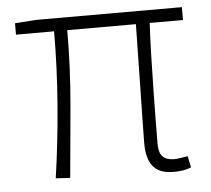

<svg xmlns="http://www.w3.org/2000/svg" viewBox="-44 -577 701 638"><g transform="rotate(-5 306.5 -258.5)"><path d="M511 13Q480 13 460.5 2.5Q441 -8 431 -31Q421 -54 421 -89Q421 -115 422 -161.5Q423 -208 424 -264.5Q425 -321 426 -379Q427 -437 428 -487H199Q199 -365 188 -239Q177 -113 166 3L118 0Q135 -116 145 -242Q155 -368 155 -487H28V-525L101 -530H585V-487H474Q471 -435 469.5 -376Q468 -317 467 -259.5Q466 -202 465.5 -155.5Q465 -109 465 -83Q465 -55 477.5 -42Q490 -29 516 -29Q528 -29 561 -35L569 3Q557 8 543 10.5Q529 13 511 13Z"/></g></svg>

Font: Noto Sans TC ExtraLight
Style: Regular
Weight: 250
Designer: Ryoko NISHIZUKA  (kana, bopomofo & ideographs); Paul D. Hunt (Latin, Greek & Cyrillic); Sandoll Communications , Soo-you
Foundry: Adobe
Version: Version 2.004-H2;hotconv 1.0.118;makeotfexe 2.5.65603